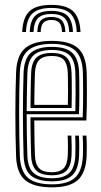

<svg xmlns="http://www.w3.org/2000/svg" viewBox="-20 -779 424 806"><path d="M195.5 -758.5Q258.3 -758.5 286.7 -732.1Q315.1 -705.6 317.9 -644.7H302.1Q299.8 -698.9 275.1 -722.3Q250.4 -745.7 195.5 -745.7Q140.8 -745.7 116 -722.3Q91.2 -698.9 89 -644.7H73.2Q75.7 -705.6 104.1 -732.1Q132.4 -758.5 195.5 -758.5ZM195.5 -733.3Q242.2 -733.3 263.2 -712.8Q284.3 -692.3 286.2 -644.7H270.4Q268.8 -685.3 251.4 -702.9Q234 -720.4 195.5 -720.4Q157 -720.4 139.6 -702.9Q122.3 -685.3 120.6 -644.7H104.8Q106.8 -692.3 127.8 -712.8Q148.8 -733.3 195.5 -733.3ZM195.5 -707.8Q225.8 -707.8 239.5 -693.2Q253.2 -678.6 254.6 -644.7H240.2Q239.8 -671.8 229.1 -683.5Q218.3 -695.2 195.5 -695.2Q173 -695.2 162.1 -683.5Q151.3 -671.8 150.9 -644.7H136.5Q137.8 -678.6 151.6 -693.2Q165.4 -707.8 195.5 -707.8ZM198.3 7.4Q123.9 7.4 87.2 -21.5Q50.4 -50.5 47.6 -121.9Q45.9 -166.1 45.2 -212.3Q44.4 -258.4 44.5 -304.5Q44.5 -350.5 45.3 -394.2Q46.2 -438 47.6 -477Q50.9 -549 87.3 -578.2Q123.8 -607.4 197.5 -607.4Q271.9 -607.4 306.2 -577.9Q340.5 -548.3 343.7 -478.5Q344.1 -471 344.4 -448.5Q344.6 -426.1 344.8 -395.6Q344.9 -365 344.4 -332.7Q343.9 -300.5 342.5 -273.4H123.9Q124.1 -246.9 124.4 -222.7Q124.6 -198.5 125.2 -175Q125.8 -151.6 126.6 -126.9Q128 -88.9 144.6 -72.4Q161.2 -55.9 198.3 -55.9Q229.8 -55.9 246.2 -71.4Q262.6 -86.8 264.5 -126.1Q265.4 -143.7 265.3 -167.5Q265.1 -191.3 263.8 -209.8H279.7Q280.9 -188.2 281 -164.4Q281.1 -140.5 280.4 -125.5Q278.1 -81.5 258.9 -62.4Q239.7 -43.3 198.3 -43.3Q152.9 -43.3 132.7 -62.8Q112.4 -82.2 110.7 -126.2Q109.8 -153.6 109.1 -181.1Q108.5 -208.6 108.3 -235.2Q108 -261.9 107.8 -286.5H327.2Q328.4 -313.4 328.7 -343.5Q329 -373.6 328.9 -401.4Q328.8 -429.1 328.5 -449.7Q328.3 -470.2 327.8 -477.8Q325.1 -540.6 294.8 -567.7Q264.4 -594.8 197.5 -594.8Q131.5 -594.8 98.8 -568Q66 -541.3 63.2 -474.7Q61.8 -440.3 61.1 -397.2Q60.3 -354 60.3 -307Q60.3 -260 61 -213.3Q61.7 -166.6 63.2 -124.7Q65.7 -61.3 96.7 -33.2Q127.7 -5.2 198.3 -5.2Q263.7 -5.2 294.2 -32.4Q324.7 -59.6 327.8 -123.7Q328.3 -134.2 328.5 -149.5Q328.6 -164.8 328.3 -180.8Q327.9 -196.9 326.9 -209.8H342.7Q344.2 -190.4 344.3 -164.8Q344.4 -139.1 343.7 -122.9Q340.2 -53.2 306.4 -22.9Q272.5 7.4 198.3 7.4ZM198.3 -17.8Q139.6 -17.8 110.5 -41.5Q81.4 -65.3 79.1 -124.5Q77.8 -161.3 77.1 -205.5Q76.3 -249.8 76.2 -296.8Q76.2 -343.9 76.9 -389.3Q77.6 -434.8 79 -473.8Q81.5 -533.8 110.2 -558Q139 -582.2 197.5 -582.2Q256.1 -582.2 282.7 -557.8Q309.4 -533.5 312 -477.5Q312.5 -468.2 312.9 -440Q313.2 -411.7 313.1 -374.3Q313 -336.9 311.6 -299.6H92Q92 -255.4 92.7 -209.5Q93.4 -163.6 94.9 -125.6Q97 -73.5 121.8 -52.1Q146.6 -30.7 198.3 -30.7Q247.2 -30.7 270.4 -52.2Q293.6 -73.7 296.2 -124.8Q296.9 -140.3 296.8 -165.2Q296.7 -190.1 295.5 -209.8H311.3Q312.6 -189.4 312.7 -164.8Q312.7 -140.2 312 -124.3Q309.2 -67.3 282.8 -42.6Q256.3 -17.8 198.3 -17.8ZM92 -312.6H296.3Q297.2 -345.8 297.3 -379.5Q297.4 -413.1 297 -439.5Q296.7 -465.9 296.2 -476.6Q294.1 -526.1 271.1 -547.7Q248.2 -569.3 197.5 -569.3Q145.1 -569.3 121.2 -547.2Q97.2 -525 94.9 -473.1Q93.5 -436.4 92.9 -394.4Q92.2 -352.3 92 -312.6ZM108.1 -325.7Q108.1 -344.4 108.4 -369.3Q108.6 -394.3 109.2 -421.1Q109.8 -447.9 110.7 -472.2Q112.5 -517.8 132.9 -537.3Q153.3 -556.7 197.5 -556.7Q239.9 -556.7 259.2 -538Q278.5 -519.3 280.3 -476.1Q280.8 -465.6 281.2 -441.5Q281.5 -417.3 281.4 -386.8Q281.3 -356.2 280.5 -325.7ZM124 -338.7H264.8Q265.5 -368.8 265.5 -396.8Q265.4 -424.8 265.2 -445.8Q265 -466.7 264.5 -475Q263 -510.3 248.3 -527.2Q233.5 -544.1 197.5 -544.1Q160.3 -544.1 144.2 -526.7Q128 -509.4 126.6 -471.6Q125.9 -448.3 125.3 -426.2Q124.7 -404.1 124.5 -382.5Q124.2 -360.9 124 -338.7Z"/></svg>

Font: Big Shoulders Inline Text Thin
Style: Regular
Weight: 100
Designer: Patric King
Foundry: XO Type Co
Version: Version 2.002